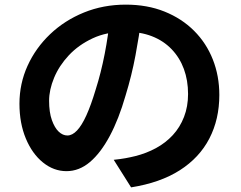

<svg xmlns="http://www.w3.org/2000/svg" viewBox="-20 -762 1040 829"><path d="M591 -685Q581 -609 565 -523Q549 -437 522 -349Q493 -248 454 -175Q415 -102 368.5 -62.5Q322 -23 267 -23Q212 -23 165.5 -60.5Q119 -98 91.5 -164Q64 -230 64 -314Q64 -401 99 -478Q134 -555 196.5 -614.5Q259 -674 342.5 -708Q426 -742 523 -742Q616 -742 690.5 -712Q765 -682 818 -629Q871 -576 899 -505Q927 -434 927 -352Q927 -247 884 -164Q841 -81 756.5 -27Q672 27 546 47L471 -72Q500 -75 522 -79Q544 -83 564 -88Q612 -100 653.5 -122.5Q695 -145 726 -178.5Q757 -212 774.5 -257Q792 -302 792 -356Q792 -415 774 -464Q756 -513 721 -549.5Q686 -586 636 -605.5Q586 -625 521 -625Q441 -625 380 -596.5Q319 -568 277 -523Q235 -478 213.5 -426Q192 -374 192 -327Q192 -277 204 -243.5Q216 -210 233.5 -193.5Q251 -177 271 -177Q292 -177 312.5 -198.5Q333 -220 353 -264Q373 -308 393 -375Q416 -447 432 -529Q448 -611 455 -689Z"/></svg>

Font: Farlight84_Sys_V01
Style: Bold
Weight: 700
Designer: Monotype Design Team, Nadine Chahine and Nizar Qandah
Foundry: Monotype Imaging Inc.
Version: Version 2.004;October 31, 2024;FontCreator 14.0.0.2814 64-bi